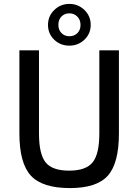

<svg xmlns="http://www.w3.org/2000/svg" viewBox="-20 -947 706 980"><path d="M334 -714Q288 -714 256.5 -744.5Q225 -775 225 -820Q225 -865 257 -896Q289 -927 334 -927Q379 -927 411 -896Q443 -865 443 -820Q443 -775 411 -744.5Q379 -714 334 -714ZM278 -820Q278 -794 294 -778Q310 -762 334 -762Q359 -762 375 -778Q391 -794 391 -820Q391 -846 374.5 -862.5Q358 -879 334 -879Q310 -879 294 -863Q278 -847 278 -820ZM587 -690V-266Q587 -114 530.5 -50.5Q474 13 337 13Q196 13 137.5 -50.5Q79 -114 79 -266V-690H179V-266Q179 -160 213 -118Q247 -76 333 -76Q418 -76 452.5 -118Q487 -160 487 -266V-690Z"/></svg>

Font: Exo 2.0 Medium
Style: Regular
Weight: 500
Designer: Natanael Gama
Version: Version 1.001;PS 001.001;hotconv 1.0.70;makeotf.lib2.5.58329